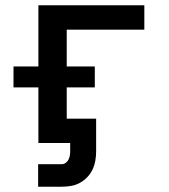

<svg xmlns="http://www.w3.org/2000/svg" viewBox="-20 -540 640 725"><path d="M124 165V80H213Q221 80 228 75Q235 70 238.5 63Q242 56 243.5 48Q245 40 245 32V0H125V-210H31V-289H125V-520H525V-428H232V-289H338V-210H232V-92H343V32Q343 49 340 66.5Q337 84 329.5 100Q322 116 309.5 129Q297 142 281.5 150.5Q266 159 248.5 162Q231 165 213 165Z"/></svg>

Font: Iosevka Custom SmBdEx
Style: Regular
Weight: 600
Width: 7
Monospace: yes
Designer: Belleve Invis
Foundry: Belleve Invis
Version: Version 11.2.4; ttfautohint (v1.8.4)